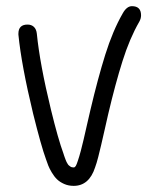

<svg xmlns="http://www.w3.org/2000/svg" viewBox="-20 -606 520 626"><path d="M40 -493.2V-496.1Q40 -525.9 69.8 -525.9Q82.5 -525.9 90.6 -518.3Q98.6 -510.7 100.1 -496.1Q109.9 -397.5 146 -249Q169.4 -152.8 187 -105Q187.5 -103.5 189.2 -98.1Q190.9 -92.8 191.7 -91.1Q192.4 -89.4 194.1 -84.7Q195.8 -80.1 197 -77.9Q198.2 -75.7 200.2 -72.3Q202.1 -68.8 204.1 -67.1Q206.1 -65.4 208.7 -63.5Q211.4 -61.5 214.1 -60.8Q216.8 -60.1 220.2 -60.1Q224.1 -60.1 227.1 -64.9Q230 -69.8 233.9 -82Q238.3 -94.7 243.7 -115Q249 -135.3 252.7 -151.4Q256.3 -167.5 263.7 -199.5Q271 -231.4 274.9 -248Q298.8 -349.6 323.2 -427.7Q347.7 -505.9 379.9 -562Q393.1 -585.9 410.2 -585.9Q439.9 -585.9 439.9 -556.2Q439.9 -545.4 434.1 -535.2Q402.8 -481 379.4 -406.7Q356 -332.5 333 -234.9Q328.6 -215.8 321.3 -183.3Q314 -150.9 309.8 -133.1Q305.7 -115.2 300.3 -94.2Q294.9 -73.2 290 -60.1Q270.5 0 220.2 0Q203.1 0 189 -6.3Q174.8 -12.7 165.8 -21.5Q156.7 -30.3 148.9 -43.5Q141.1 -56.6 137.5 -65.9Q133.8 -75.2 129.9 -86.9Q114.3 -129.4 87.9 -235.8Q49.8 -393.6 40 -493.2Z"/></svg>

Font: Pecita
Style: Book
Weight: 400
Width: 6
Version: Version 3.4.1